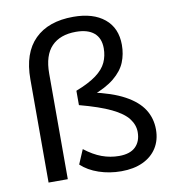

<svg xmlns="http://www.w3.org/2000/svg" viewBox="-83 -814 809 895"><g transform="rotate(-10 321.5 -367.0)"><path d="M76 0V-489Q76 -613 140.5 -677Q205 -741 323 -741Q417 -741 470.5 -697Q524 -653 524 -573Q524 -529 508.5 -491Q493 -453 453.5 -420.5Q414 -388 345 -363V-379Q440 -359 499 -327Q558 -295 585 -252.5Q612 -210 612 -157Q612 -107 588.5 -70Q565 -33 522 -13Q479 7 420 7Q364 7 314 -10Q264 -27 231 -58L260 -126Q301 -94 340.5 -79.5Q380 -65 422 -65Q474 -65 500 -90.5Q526 -116 526 -160Q526 -194 503 -224Q480 -254 426 -280Q372 -306 278 -331V-399Q340 -423 375 -449Q410 -475 424 -505.5Q438 -536 438 -572Q438 -620 408.5 -645Q379 -670 323 -670Q248 -670 207.5 -628Q167 -586 167 -500V0Z"/></g></svg>

Font: Muli Medium
Style: Regular
Weight: 500
Designer: Vernon Adams
Foundry: Vernon Adams
Version: Version 2.100; ttfautohint (v1.8.1.43-b0c9)